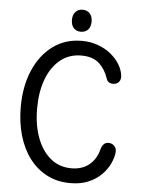

<svg xmlns="http://www.w3.org/2000/svg" viewBox="-59 -920 723 982"><g transform="rotate(5 302.0 -429.5)"><path d="M339 15Q272 15 219 -12.5Q166 -40 129 -89Q92 -138 72.5 -205Q53 -272 53 -351Q53 -457 88 -539Q123 -621 186.5 -668Q250 -715 335 -715Q380 -715 418.5 -701Q457 -687 485.5 -663.5Q514 -640 531 -611.5Q548 -583 551 -554Q553 -535 542.5 -522.5Q532 -510 512 -510Q501 -510 492 -515Q483 -520 478 -535Q463 -581 430.5 -610.5Q398 -640 339 -640Q276 -640 230.5 -602.5Q185 -565 161 -500Q137 -435 137 -351Q137 -266 161.5 -200.5Q186 -135 231 -98Q276 -61 338 -61Q392 -61 428 -89.5Q464 -118 477 -167Q482 -187 491.5 -197Q501 -207 517 -207Q534 -207 546 -195Q558 -183 557 -165Q555 -137 540.5 -105.5Q526 -74 499 -46.5Q472 -19 432 -2Q392 15 339 15ZM325 -761Q303 -761 289 -775.5Q275 -790 275 -818Q275 -844 289 -859Q303 -874 325 -874Q348 -874 362 -859Q376 -844 376 -818Q376 -790 362 -775.5Q348 -761 325 -761Z"/></g></svg>

Font: National Park
Style: Regular
Weight: 400
Designer: Andrea Herstowski, Ben Hoepner
Version: Version 1.009